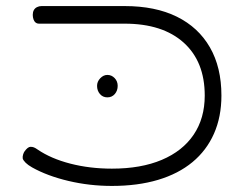

<svg xmlns="http://www.w3.org/2000/svg" viewBox="-20 -600 805 633"><path d="M349 13Q275 13 205.5 -3.5Q136 -20 86 -48Q72 -56 64.5 -63.5Q57 -71 55 -77Q54 -83 56 -90Q58 -97 61 -101Q66 -108 71 -112Q76 -116 81 -116Q87 -116 92 -114Q97 -112 104 -107Q148 -77 212 -60.5Q276 -44 349 -44Q445 -44 513.5 -73Q582 -102 618.5 -156Q655 -210 655 -285Q655 -397 585.5 -459.5Q516 -522 391 -522H108Q102 -522 97.5 -525.5Q93 -529 90.5 -536Q88 -543 88 -551Q88 -560 91.5 -566.5Q95 -573 102 -576.5Q109 -580 117 -580H391Q492 -580 563 -545Q634 -510 672 -444Q710 -378 710 -285Q710 -215 685.5 -159.5Q661 -104 614.5 -65.5Q568 -27 501 -7Q434 13 349 13ZM334 -279Q319 -279 309.5 -290Q300 -301 300 -317Q300 -331 310.5 -342Q321 -353 334 -353Q348 -353 358 -342.5Q368 -332 368 -317Q368 -301 358.5 -290Q349 -279 334 -279Z"/></svg>

Font: Fredoka Expanded Light
Style: Regular
Weight: 300
Width: 7
Designer: Ben Nathan
Foundry: Milena B. Brandão, Ben Nathan
Version: Version 2.001